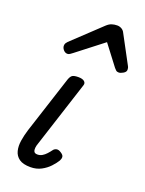

<svg xmlns="http://www.w3.org/2000/svg" viewBox="-159 -916 764 1009"><g transform="rotate(20 223.5 -412.0)"><path d="M142 16Q100 16 78.5 0.5Q57 -15 50.5 -41Q44 -67 49 -98.5Q54 -130 64 -162L168 -483Q175 -503 185 -509Q195 -515 218 -515Q241 -515 251.5 -506Q262 -497 257 -483L138 -115Q133 -102 131.5 -89Q130 -76 134.5 -67.5Q139 -59 154 -59Q168 -59 180 -66Q192 -73 202.5 -84.5Q213 -96 221 -107Q227 -116 238.5 -119Q250 -122 265 -112Q281 -102 281.5 -91.5Q282 -81 276 -70Q266 -53 247 -32.5Q228 -12 201.5 2Q175 16 142 16ZM121 -610Q108 -610 98.5 -621Q89 -632 89 -644Q89 -653 93 -659Q97 -665 101 -669L259 -818Q273 -831 287 -835.5Q301 -840 317 -840Q330 -840 341.5 -833.5Q353 -827 359 -814L441 -661Q445 -654 446 -649Q447 -644 447 -639Q447 -627 432.5 -618.5Q418 -610 408 -610Q398 -610 392.5 -615Q387 -620 382 -626L296 -739L149 -625Q143 -621 136 -615.5Q129 -610 121 -610Z"/></g></svg>

Font: Playwrite HR
Style: Regular
Weight: 400
Designer: Veronika Burian, José Scaglione
Foundry: TypeTogether
Version: Version 1.002